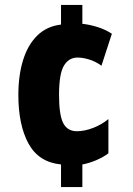

<svg xmlns="http://www.w3.org/2000/svg" viewBox="-20 -744 535 774"><path d="M312 -648Q341 -645 373 -635Q405 -625 431 -608L389 -479Q366 -496 340 -504Q314 -512 293 -512Q257 -512 237.5 -479Q218 -446 218 -361Q218 -280 235 -247.5Q252 -215 290 -215Q320 -215 354.5 -228Q389 -241 417 -264V-126Q396 -110 367.5 -98Q339 -86 312 -81V10H226V-81Q136 -90 95 -165Q54 -240 54 -361Q54 -440 73 -501.5Q92 -563 130 -600.5Q168 -638 226 -645V-724H312Z"/></svg>

Font: Noto Sans Thai Looped ExtraCondensed Black
Style: Regular
Weight: 900
Width: 2
Designer: Sasikarn Vongin, Ben Mitchell
Foundry: The Fontpad Ltd
Version: Version 1.001; ttfautohint (v1.8.4.7-5d5b)